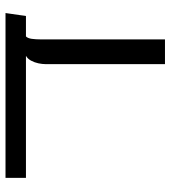

<svg xmlns="http://www.w3.org/2000/svg" viewBox="20 -654 633 714"><g transform="rotate(-90 337.0 -296.5)"><path d="M456 0V-444Q456 -456 459 -470.5Q462 -485 469 -498Q476 -511 487 -517H559Q552 -510 550 -495Q548 -480 548 -462V0ZM33 -517V-593H646L635 -517Z"/></g></svg>

Font: Noto Sans Hebrew Thin
Style: Regular
Weight: 400
Version: Version 3.001